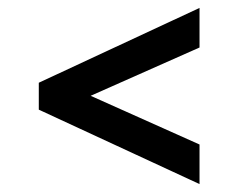

<svg xmlns="http://www.w3.org/2000/svg" viewBox="-20 -579 602 485"><path d="M484 -214 209 -337 484 -459V-559L78 -370V-302L484 -114Z"/></svg>

Font: Be Vietnam Pro Medium
Style: Regular
Weight: 500
Designer: Lam Bao, Tony Le, Vietanh Nguyen
Foundry: Yellow Type Foundry
Version: Version 1.002